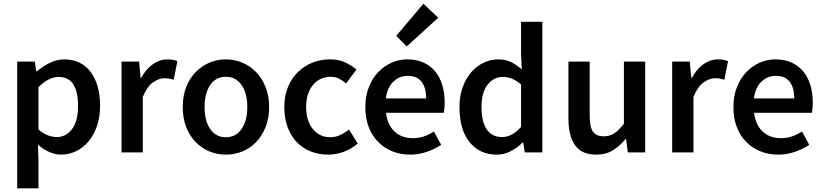

<svg xmlns="http://www.w3.org/2000/svg" viewBox="-20 -824 4451 1038"><path d="M73 194V-491H168L176 -439H180Q211 -465 249 -484Q287 -503 328 -503Q374 -503 409.5 -485.5Q445 -468 470 -435Q495 -402 508 -356Q521 -310 521 -253Q521 -190 503.5 -140.5Q486 -91 457 -57.5Q428 -24 390 -6Q352 12 311 12Q279 12 247 -2Q215 -16 185 -42L188 40V194ZM287 -83Q336 -83 369 -125.5Q402 -168 402 -252Q402 -326 377 -367Q352 -408 296 -408Q244 -408 188 -353V-124Q215 -101 240 -92Q265 -83 287 -83Z M637 0V-491H732L740 -404H744Q770 -452 807 -477.5Q844 -503 883 -503Q918 -503 939 -493L919 -393Q906 -397 895 -399Q884 -401 868 -401Q839 -401 807 -378.5Q775 -356 752 -300V0Z M1201 12Q1155 12 1113 -5Q1071 -22 1038.5 -55Q1006 -88 987 -136Q968 -184 968 -245Q968 -306 987 -354Q1006 -402 1038.5 -435Q1071 -468 1113 -485.5Q1155 -503 1201 -503Q1247 -503 1289.5 -485.5Q1332 -468 1364 -435Q1396 -402 1415.5 -354Q1435 -306 1435 -245Q1435 -184 1415.5 -136Q1396 -88 1364 -55Q1332 -22 1289.5 -5Q1247 12 1201 12ZM1201 -82Q1255 -82 1286 -126.5Q1317 -171 1317 -245Q1317 -320 1286 -364.5Q1255 -409 1201 -409Q1147 -409 1116.5 -364.5Q1086 -320 1086 -245Q1086 -171 1116.5 -126.5Q1147 -82 1201 -82Z M1754 12Q1704 12 1660.5 -5Q1617 -22 1585 -55Q1553 -88 1535 -136Q1517 -184 1517 -245Q1517 -306 1537 -354Q1557 -402 1591 -435Q1625 -468 1669.5 -485.5Q1714 -503 1763 -503Q1811 -503 1845.5 -487Q1880 -471 1907 -448L1851 -373Q1831 -390 1811.5 -399.5Q1792 -409 1769 -409Q1709 -409 1672 -364.5Q1635 -320 1635 -245Q1635 -171 1671.5 -126.5Q1708 -82 1766 -82Q1795 -82 1820.5 -94.5Q1846 -107 1867 -124L1914 -48Q1879 -18 1837.5 -3Q1796 12 1754 12Z M2197 12Q2146 12 2102 -5.5Q2058 -23 2025 -56Q1992 -89 1973.5 -136.5Q1955 -184 1955 -245Q1955 -305 1974 -353Q1993 -401 2024.5 -434Q2056 -467 2097 -485Q2138 -503 2181 -503Q2231 -503 2269 -486Q2307 -469 2332.5 -438Q2358 -407 2371 -364Q2384 -321 2384 -270Q2384 -253 2382.5 -238Q2381 -223 2379 -214H2067Q2075 -148 2113.5 -112.5Q2152 -77 2212 -77Q2244 -77 2271.5 -86.5Q2299 -96 2326 -113L2365 -41Q2330 -18 2287 -3Q2244 12 2197 12ZM2066 -292H2284Q2284 -349 2259.5 -381.5Q2235 -414 2184 -414Q2140 -414 2107 -383Q2074 -352 2066 -292ZM2179 -573 2122 -630 2269 -804 2349 -728Z M2666 12Q2573 12 2518.5 -55.5Q2464 -123 2464 -245Q2464 -305 2481.5 -353Q2499 -401 2528 -434Q2557 -467 2594.5 -485Q2632 -503 2672 -503Q2714 -503 2743 -488.5Q2772 -474 2801 -449L2797 -528V-706H2912V0H2817L2809 -53H2805Q2778 -26 2742 -7Q2706 12 2666 12ZM2694 -83Q2749 -83 2797 -138V-367Q2771 -390 2746.5 -399Q2722 -408 2697 -408Q2649 -408 2616 -366Q2583 -324 2583 -246Q2583 -166 2611.5 -124.5Q2640 -83 2694 -83Z M3204 12Q3125 12 3089 -38.5Q3053 -89 3053 -183V-491H3168V-198Q3168 -137 3186 -112Q3204 -87 3244 -87Q3276 -87 3300.5 -103Q3325 -119 3353 -155V-491H3468V0H3374L3365 -72H3362Q3330 -34 3292.5 -11Q3255 12 3204 12Z M3614 0V-491H3709L3717 -404H3721Q3747 -452 3784 -477.5Q3821 -503 3860 -503Q3895 -503 3916 -493L3896 -393Q3883 -397 3872 -399Q3861 -401 3845 -401Q3816 -401 3784 -378.5Q3752 -356 3729 -300V0Z M4187 12Q4136 12 4092 -5.5Q4048 -23 4015 -56Q3982 -89 3963.5 -136.5Q3945 -184 3945 -245Q3945 -305 3964 -353Q3983 -401 4014.5 -434Q4046 -467 4087 -485Q4128 -503 4171 -503Q4221 -503 4259 -486Q4297 -469 4322.5 -438Q4348 -407 4361 -364Q4374 -321 4374 -270Q4374 -253 4372.5 -238Q4371 -223 4369 -214H4057Q4065 -148 4103.5 -112.5Q4142 -77 4202 -77Q4234 -77 4261.5 -86.5Q4289 -96 4316 -113L4355 -41Q4320 -18 4277 -3Q4234 12 4187 12ZM4056 -292H4274Q4274 -349 4249.5 -381.5Q4225 -414 4174 -414Q4130 -414 4097 -383Q4064 -352 4056 -292Z"/></svg>

Font: TT Toshiba Sans Medium
Style: Regular
Weight: 500
Designer: Paul D. Hunt
Foundry: Toshiba Corporation
Version: Version 2.020;PS 2.000;hotconv 1.0.86;makeotf.lib2.5.63406